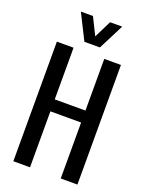

<svg xmlns="http://www.w3.org/2000/svg" viewBox="-187 -1132 935 1222"><g transform="rotate(20 280.5 -521.0)"><path d="M63 0V-810H176V-460H384V-810H497V0H384V-379H176V0ZM228 -869 141 -1042H223L281 -925L339 -1042H421L333 -869Z"/></g></svg>

Font: Oswald
Style: Regular
Weight: 400
Designer: Vernon Adams
Foundry: Vernon Adams
Version: Version 4.103; ttfautohint (v1.8.3)